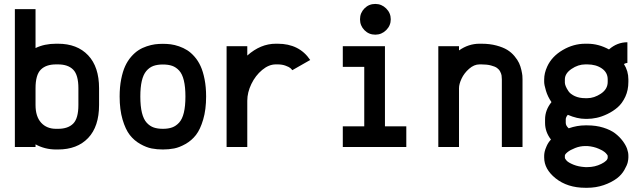

<svg xmlns="http://www.w3.org/2000/svg" viewBox="-20 -729 3189 952"><path d="M156.2 -208.5Q156.2 -151.4 183.8 -120.8Q211.4 -90.3 257.8 -90.3H267.6Q317.4 -90.3 343 -116.2Q368.7 -142.1 368.7 -208.5V-291.5Q368.7 -357.4 343 -383.5Q317.4 -409.7 267.6 -409.7H257.8Q208 -409.7 182.1 -383.5Q156.2 -357.4 156.2 -291.5ZM257.8 -512.2H267.6Q362.8 -512.2 417 -454.8Q471.2 -397.5 471.2 -291.5V-208.5Q471.2 -101.6 417 -44.7Q362.8 12.2 267.6 12.2H257.8Q202.6 12.2 156.2 -13.2V0H53.7V-683.6H156.2V-490.7Q200.2 -512.2 257.8 -512.2Z M1002 -250.5Q1002 -185.5 987.5 -136.5Q973.1 -87.4 951.7 -59.8Q930.2 -32.2 899.9 -15.1Q869.6 2 843.3 7.1Q816.9 12.2 787.6 12.2Q758.3 12.2 731.9 7.1Q705.6 2 675.3 -15.1Q645 -32.2 623.5 -59.8Q602.1 -87.4 587.6 -136.5Q573.2 -185.5 573.2 -250.5Q573.2 -297.4 580.8 -335.9Q588.4 -374.5 600.6 -401.1Q612.8 -427.7 630.6 -448Q648.4 -468.3 667 -480.2Q685.5 -492.2 707.8 -499.5Q730 -506.8 748.5 -509.3Q767.1 -511.7 787.6 -511.7Q807.6 -511.7 826.7 -509.3Q845.7 -506.8 867.7 -499.3Q889.6 -491.7 908.2 -480Q926.8 -468.3 944.6 -448Q962.4 -427.7 974.6 -401.1Q986.8 -374.5 994.4 -335.9Q1002 -297.4 1002 -250.5ZM787.6 -409.2Q759.8 -409.2 740 -401.9Q720.2 -394.5 705.3 -376.7Q690.4 -358.9 683.1 -327.6Q675.8 -296.4 675.8 -250.5Q675.8 -202.1 683.8 -169.7Q691.9 -137.2 707.5 -120.4Q723.1 -103.5 742.2 -96.9Q761.2 -90.3 787.6 -90.3Q814.5 -90.3 833.5 -97.2Q852.5 -104 868.2 -121.1Q883.8 -138.2 891.6 -170.4Q899.4 -202.6 899.4 -250.5Q899.4 -297.9 891.6 -330.1Q883.8 -362.3 868.2 -379.2Q852.5 -396 833.5 -402.6Q814.5 -409.2 787.6 -409.2Z M1429.2 -380.9Q1425.8 -386.2 1419.4 -391.6Q1413.1 -397 1396 -403.3Q1378.9 -409.7 1356.9 -409.7H1347.2Q1313 -409.7 1279.8 -382.1Q1246.6 -354.5 1226.3 -312.5Q1206.1 -270.5 1206.1 -229.5V0H1103.5V-500H1206.1V-453.6Q1272 -512.2 1347.2 -512.2H1356.9Q1463.9 -512.2 1518.1 -431.6Z M1679.7 -500H1888.7V-102.5H1994.6V0H1679.7V-102.5H1786.1V-397.5H1679.7ZM1840.8 -709.5Q1872.1 -709.5 1894.8 -687Q1917.5 -664.6 1917.5 -633.3Q1917.5 -602.1 1894.8 -579.6Q1872.1 -557.1 1840.8 -557.1Q1809.1 -557.1 1787.1 -579.3Q1765.1 -601.6 1765.1 -633.3Q1765.1 -665 1787.1 -687.3Q1809.1 -709.5 1840.8 -709.5Z M2468.3 -335.4Q2468.3 -346.2 2467 -354.5Q2465.8 -362.8 2460.2 -373.8Q2454.6 -384.8 2444.3 -392.1Q2434.1 -399.4 2414.3 -404.5Q2394.5 -409.7 2367.2 -409.7H2357.4Q2330.6 -409.7 2305.9 -387.9Q2281.2 -366.2 2268.6 -339.1Q2255.9 -312 2255.9 -291.5V0H2153.3V-500H2255.9V-479Q2303.2 -512.2 2357.4 -512.2H2367.2Q2408.2 -512.2 2441.2 -503.4Q2474.1 -494.6 2494.9 -481.9Q2515.6 -469.2 2531 -450.7Q2546.4 -432.1 2553.7 -416.3Q2561 -400.4 2565.2 -381.6Q2569.3 -362.8 2570.1 -353.8Q2570.8 -344.7 2570.8 -335.4V0H2468.3Z M2892.1 99.6Q2929.7 99.6 2961.4 83.7Q2993.2 67.9 2993.2 52.2V44.4Q2993.2 40 2983.6 30Q2974.1 20 2949.2 8.8Q2924.3 -2.4 2892.1 -4.9H2882.3Q2856.4 -4.9 2831.8 4.9Q2807.1 14.6 2793.9 25.4Q2780.8 36.1 2780.8 42.5V52.2Q2780.8 58.1 2789.6 67.6Q2798.3 77.1 2823.2 87.4Q2848.1 97.7 2882.3 99.6ZM3073.7 -411.6Q3095.7 -376.5 3095.7 -335.4V-322.8Q3095.7 -282.2 3080.6 -249.5Q3065.4 -216.8 3042.7 -197Q3020 -177.2 2991.5 -163.6Q2962.9 -149.9 2938.2 -144.8Q2913.6 -139.6 2892.1 -139.6H2882.3Q2842.3 -139.6 2795.4 -159.7Q2785.2 -147.9 2785.2 -137.2V-119.6Q2785.2 -106 2799.8 -92.8Q2841.3 -107.4 2882.3 -107.4H2892.1Q2935.5 -107.4 2971.4 -96.2Q3007.3 -85 3029.8 -67.9Q3052.2 -50.8 3067.6 -30Q3083 -9.3 3089.4 9Q3095.7 27.3 3095.7 42.5V52.2Q3095.7 61.5 3092.5 75.7Q3089.4 89.8 3075.7 113.8Q3062 137.7 3039.6 154.8Q3011.7 175.8 2973.1 189Q2934.6 202.1 2892.1 202.1H2882.3Q2793.5 202.1 2734.4 154.8Q2678.2 109.4 2678.2 52.2V42.5Q2678.2 35.2 2680.4 23.9Q2682.6 12.7 2690.7 -5.4Q2698.7 -23.4 2711.9 -37.1Q2682.6 -74.7 2682.6 -119.6V-137.2Q2682.6 -183.1 2714.4 -222.7Q2695.8 -249.5 2687 -279.1Q2678.2 -308.6 2678.2 -322.8V-335.4Q2678.2 -366.2 2693.4 -399.4Q2716.3 -449.2 2769.8 -480.7Q2823.2 -512.2 2882.3 -512.2H2892.6Q2947.8 -512.2 2999.5 -483.9Q3040 -519.5 3090.8 -519.5V-417Q3083.5 -417 3073.7 -411.6ZM2882.3 -242.2H2892.1Q2925.8 -242.2 2959.5 -264.6Q2993.2 -287.1 2993.2 -322.8V-335.4Q2993.2 -369.6 2964.1 -389.6Q2935.1 -409.7 2892.1 -409.7H2882.3Q2846.7 -409.7 2813.7 -387.2Q2780.8 -364.7 2780.8 -335.4V-318.8Q2780.8 -312.5 2784.9 -301.8Q2789.1 -291 2798.8 -276.6Q2808.6 -262.2 2830.6 -252.2Q2852.5 -242.2 2882.3 -242.2Z"/></svg>

Font: Anka/Coder Condensed
Style: Bold
Weight: 700
Width: 4
Monospace: yes
Version: Version 001.100